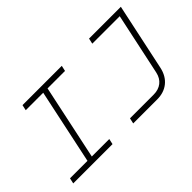

<svg xmlns="http://www.w3.org/2000/svg" viewBox="-85 -1084 1469 1469"><g transform="rotate(-45 650.0 -349.0)"><path d="M64 -45H253L382 -653H193L203 -698H628L618 -653H429L300 -45H489L479 0H54ZM713 -45H968Q1022 -45 1057 -72.5Q1092 -100 1103 -151L1210 -653H913L923 -698H1267L1151 -153Q1135 -80 1085.5 -40Q1036 0 962 0H703Z"/></g></svg>

Font: Azeret Mono Thin
Style: Italic
Weight: 100
Italic angle: -12°
Designer: Martin Vácha
Foundry: Displaay
Version: Version 1.000; Glyphs 3.0.3, build 3074